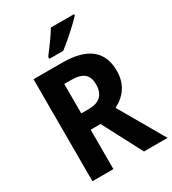

<svg xmlns="http://www.w3.org/2000/svg" viewBox="-220 -1049 1043 1164"><g transform="rotate(-30 301.5 -466.5)"><path d="M487 -924V-933H325C299 -889 255 -830 222 -787V-773H319C369 -811 453 -886 487 -924ZM277 -714H77V0H224V-276H293L438 0H603L421 -315C493 -352 540 -413 540 -506C540 -644 454 -714 277 -714ZM274 -596C354 -596 390 -565 390 -499C390 -424 350 -390 276 -390H224V-596Z"/></g></svg>

Font: Noto Sans Khmer SemiCondensed
Style: Bold
Weight: 700
Width: 4
Designer: Danh Hong and the Monotype Design Team
Foundry: Monotype Imaging Inc.
Version: Version 2.004